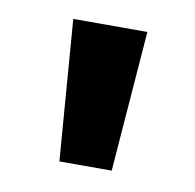

<svg xmlns="http://www.w3.org/2000/svg" viewBox="-44 -758 353 347"><g transform="rotate(10 133.0 -585.0)"><path d="M201 -714 181 -456H85L65 -714Z"/></g></svg>

Font: Noto Sans Adlam Unjoined
Style: Regular
Weight: 400
Designer: Mark Jamra, Neil Patel
Foundry: JamraPatel LLC
Version: Version 3.001